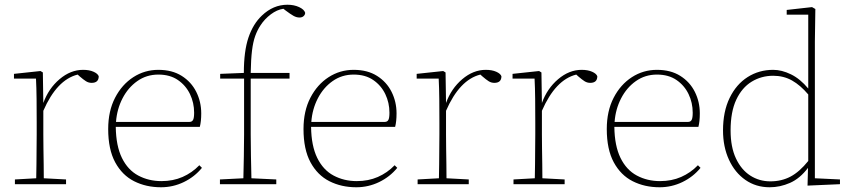

<svg xmlns="http://www.w3.org/2000/svg" viewBox="-20 -778 3597 811"><path d="M43 0V-20L133 -25Q134 -51 134 -84.5Q134 -118 134.5 -151Q135 -184 135 -210V-259Q135 -312 134.5 -360Q134 -408 132 -446H39V-466L151 -478L161 -472L163 -343Q185 -404 231.5 -443.5Q278 -483 331 -483Q357 -483 375 -475Q393 -467 397 -456Q397 -428 367 -428Q354 -428 343 -435Q332 -442 317 -455L308 -463Q220 -441 163 -310V-210Q163 -184 163.5 -150.5Q164 -117 164.5 -84Q165 -51 165 -25L259 -20V0Z M649 -463Q599 -463 560 -435.5Q521 -408 497.5 -362.5Q474 -317 470 -263H780Q791 -263 795.5 -271.5Q800 -280 800 -302Q800 -344 782.5 -380.5Q765 -417 731.5 -440Q698 -463 649 -463ZM660 13Q597 13 546.5 -12.5Q496 -38 466.5 -92.5Q437 -147 437 -233Q437 -309 466 -365Q495 -421 543 -452Q591 -483 649 -483Q707 -483 747.5 -457.5Q788 -432 809 -390Q830 -348 830 -299Q830 -265 824 -242H469Q470 -162 495 -111Q520 -60 564 -36.5Q608 -13 662 -13Q711 -13 751 -30.5Q791 -48 822 -80L833 -69Q802 -31 756.5 -9Q711 13 660 13Z M909 0V-20L1008 -25Q1009 -72 1010 -118Q1011 -164 1011 -210V-446H910V-466L1010 -470Q1010 -562 1029.5 -619.5Q1049 -677 1086 -712Q1134 -758 1194 -758Q1222 -758 1243.5 -748Q1265 -738 1269 -724Q1269 -716 1262.5 -710Q1256 -704 1245 -704Q1232 -704 1219 -711.5Q1206 -719 1186 -734L1177 -741Q1150 -737 1124 -717.5Q1098 -698 1081 -672Q1067 -651 1058 -626Q1049 -601 1044.5 -564.5Q1040 -528 1039 -470H1203V-446H1039V-210Q1039 -164 1040 -118Q1041 -72 1042 -25L1147 -20V0Z M1474 -463Q1424 -463 1385 -435.5Q1346 -408 1322.5 -362.5Q1299 -317 1295 -263H1605Q1616 -263 1620.5 -271.5Q1625 -280 1625 -302Q1625 -344 1607.5 -380.5Q1590 -417 1556.5 -440Q1523 -463 1474 -463ZM1485 13Q1422 13 1371.5 -12.5Q1321 -38 1291.5 -92.5Q1262 -147 1262 -233Q1262 -309 1291 -365Q1320 -421 1368 -452Q1416 -483 1474 -483Q1532 -483 1572.5 -457.5Q1613 -432 1634 -390Q1655 -348 1655 -299Q1655 -265 1649 -242H1294Q1295 -162 1320 -111Q1345 -60 1389 -36.5Q1433 -13 1487 -13Q1536 -13 1576 -30.5Q1616 -48 1647 -80L1658 -69Q1627 -31 1581.5 -9Q1536 13 1485 13Z M1744 0V-20L1834 -25Q1835 -51 1835 -84.5Q1835 -118 1835.5 -151Q1836 -184 1836 -210V-259Q1836 -312 1835.5 -360Q1835 -408 1833 -446H1740V-466L1852 -478L1862 -472L1864 -343Q1886 -404 1932.5 -443.5Q1979 -483 2032 -483Q2058 -483 2076 -475Q2094 -467 2098 -456Q2098 -428 2068 -428Q2055 -428 2044 -435Q2033 -442 2018 -455L2009 -463Q1921 -441 1864 -310V-210Q1864 -184 1864.5 -150.5Q1865 -117 1865.5 -84Q1866 -51 1866 -25L1960 -20V0Z M2149 0V-20L2239 -25Q2240 -51 2240 -84.5Q2240 -118 2240.5 -151Q2241 -184 2241 -210V-259Q2241 -312 2240.5 -360Q2240 -408 2238 -446H2145V-466L2257 -478L2267 -472L2269 -343Q2291 -404 2337.5 -443.5Q2384 -483 2437 -483Q2463 -483 2481 -475Q2499 -467 2503 -456Q2503 -428 2473 -428Q2460 -428 2449 -435Q2438 -442 2423 -455L2414 -463Q2326 -441 2269 -310V-210Q2269 -184 2269.5 -150.5Q2270 -117 2270.5 -84Q2271 -51 2271 -25L2365 -20V0Z M2755 -463Q2705 -463 2666 -435.5Q2627 -408 2603.5 -362.5Q2580 -317 2576 -263H2886Q2897 -263 2901.5 -271.5Q2906 -280 2906 -302Q2906 -344 2888.5 -380.5Q2871 -417 2837.5 -440Q2804 -463 2755 -463ZM2766 13Q2703 13 2652.5 -12.5Q2602 -38 2572.5 -92.5Q2543 -147 2543 -233Q2543 -309 2572 -365Q2601 -421 2649 -452Q2697 -483 2755 -483Q2813 -483 2853.5 -457.5Q2894 -432 2915 -390Q2936 -348 2936 -299Q2936 -265 2930 -242H2575Q2576 -162 2601 -111Q2626 -60 2670 -36.5Q2714 -13 2768 -13Q2817 -13 2857 -30.5Q2897 -48 2928 -80L2939 -69Q2908 -31 2862.5 -9Q2817 13 2766 13Z M3066 -227Q3066 -157 3088.5 -109Q3111 -61 3149 -36.5Q3187 -12 3234 -12Q3281 -12 3319 -32Q3357 -52 3394 -98V-379Q3361 -418 3325.5 -438Q3290 -458 3246 -458Q3196 -458 3155 -433Q3114 -408 3090 -357Q3066 -306 3066 -227ZM3391 6 3393 -69Q3359 -24 3317 -5.5Q3275 13 3231 13Q3173 13 3128.5 -18Q3084 -49 3059 -103.5Q3034 -158 3034 -227Q3034 -307 3062 -364.5Q3090 -422 3138 -452.5Q3186 -483 3246 -483Q3282 -483 3321 -464Q3360 -445 3394 -404V-716H3303V-736L3410 -748L3424 -740L3422 -602V-25L3528 -20V0Z"/></svg>

Font: Source Serif 4 ExtraLight
Style: Regular
Weight: 200
Designer: Frank Grießhammer
Foundry: Adobe
Version: Version 4.005;hotconv 1.1.0;makeotfexe 2.6.0